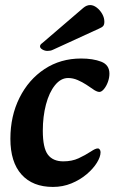

<svg xmlns="http://www.w3.org/2000/svg" viewBox="-20 -722 455 758"><path d="M189 16Q109 16 65 -33Q21 -82 21 -174Q21 -264 57 -336Q93 -408 156 -449.5Q219 -491 300 -491Q347 -491 379.5 -478.5Q412 -466 412 -431Q412 -415 406 -398.5Q400 -382 390.5 -370.5Q381 -359 372 -359Q367 -359 359.5 -362.5Q352 -366 347 -370Q337 -377 321 -387.5Q305 -398 286.5 -406Q268 -414 249 -414Q220 -414 197 -385.5Q174 -357 161.5 -309.5Q149 -262 149 -206Q149 -138 169 -111.5Q189 -85 230 -85Q264 -85 290 -97Q316 -109 339 -124Q348 -130 354.5 -133Q361 -136 366 -136Q371 -136 374 -131.5Q377 -127 377 -121Q377 -103 362.5 -79.5Q348 -56 322 -34Q296 -12 262 2Q228 16 189 16ZM147 -552Q138 -546 138 -539Q138 -532 147.5 -526.5Q157 -521 167 -521Q173 -521 178.5 -522Q184 -523 190 -526L371 -609Q383 -614 387.5 -619.5Q392 -625 392 -636Q392 -652 383.5 -667Q375 -682 362 -692Q349 -702 336 -702Q322 -702 309 -691Z"/></svg>

Font: Alkatra Medium
Style: Regular
Weight: 500
Designer: Suman Bhandary
Version: Version 1.100;gftools[0.9.22]